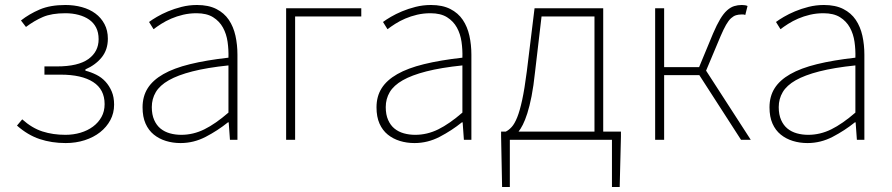

<svg xmlns="http://www.w3.org/2000/svg" viewBox="-20 -560 3572 769"><path d="M243 13Q187 13 139 -3Q91 -19 48 -57L69 -82Q108 -47 150 -33.5Q192 -20 242 -20Q274 -20 302.5 -28.5Q331 -37 352.5 -53Q374 -69 386.5 -91.5Q399 -114 399 -143Q399 -202 353 -231.5Q307 -261 223 -261H158V-294H208Q293 -294 334 -323.5Q375 -353 375 -403Q375 -430 365 -449.5Q355 -469 337 -481.5Q319 -494 294.5 -500.5Q270 -507 242 -507Q187 -507 152 -492Q117 -477 84 -452L64 -478Q97 -504 139 -522Q181 -540 242 -540Q277 -540 308 -531.5Q339 -523 362 -506Q385 -489 398.5 -463.5Q412 -438 412 -405Q412 -361 387.5 -330.5Q363 -300 322 -282V-277Q345 -271 366 -260.5Q387 -250 402.5 -233Q418 -216 427.5 -193.5Q437 -171 437 -141Q437 -107 422 -79Q407 -51 381 -30.5Q355 -10 319.5 1.5Q284 13 243 13Z M703 13Q672 13 644.5 4.5Q617 -4 596 -21Q575 -38 563 -65Q551 -92 551 -130Q551 -174 571.5 -206.5Q592 -239 634 -263Q676 -287 741 -303Q806 -319 895 -329Q896 -361 891.5 -392.5Q887 -424 873 -449.5Q859 -475 833.5 -491Q808 -507 767 -507Q739 -507 713.5 -501Q688 -495 666 -485.5Q644 -476 626 -464.5Q608 -453 595 -443L577 -472Q589 -481 608.5 -492.5Q628 -504 653 -514.5Q678 -525 707.5 -532.5Q737 -540 769 -540Q815 -540 846.5 -524Q878 -508 896.5 -480.5Q915 -453 923 -417Q931 -381 931 -341V0H901L896 -70H893Q852 -37 804 -12Q756 13 703 13ZM706 -20Q754 -20 798.5 -42Q843 -64 895 -109V-298Q809 -289 750.5 -274Q692 -259 656 -238.5Q620 -218 604 -191Q588 -164 588 -131Q588 -101 597.5 -79.5Q607 -58 623 -45Q639 -32 660.5 -26Q682 -20 706 -20Z M1126 -527H1427V-494H1162V0H1126Z M1640 13Q1609 13 1581.5 4.5Q1554 -4 1533 -21Q1512 -38 1500 -65Q1488 -92 1488 -130Q1488 -174 1508.5 -206.5Q1529 -239 1571 -263Q1613 -287 1678 -303Q1743 -319 1832 -329Q1833 -361 1828.5 -392.5Q1824 -424 1810 -449.5Q1796 -475 1770.5 -491Q1745 -507 1704 -507Q1676 -507 1650.5 -501Q1625 -495 1603 -485.5Q1581 -476 1563 -464.5Q1545 -453 1532 -443L1514 -472Q1526 -481 1545.5 -492.5Q1565 -504 1590 -514.5Q1615 -525 1644.5 -532.5Q1674 -540 1706 -540Q1752 -540 1783.5 -524Q1815 -508 1833.5 -480.5Q1852 -453 1860 -417Q1868 -381 1868 -341V0H1838L1833 -70H1830Q1789 -37 1741 -12Q1693 13 1640 13ZM1643 -20Q1691 -20 1735.5 -42Q1780 -64 1832 -109V-298Q1746 -289 1687.5 -274Q1629 -259 1593 -238.5Q1557 -218 1541 -191Q1525 -164 1525 -131Q1525 -101 1534.5 -79.5Q1544 -58 1560 -45Q1576 -32 1597.5 -26Q1619 -20 1643 -20Z M2123 -272Q2117 -215 2109 -174.5Q2101 -134 2092 -106Q2083 -78 2074 -60.5Q2065 -43 2057 -33H2361V-494H2149ZM2467 -33V-13L2462 189H2431V0H2022V189H1991L1987 -13V-33H2006Q2018 -39 2029.5 -51.5Q2041 -64 2051.5 -90Q2062 -116 2071.5 -160Q2081 -204 2090 -274L2121 -527H2396V-33Z M2987 0H2948L2781 -259H2640V0H2604V-527H2640V-291H2780L2836 -426Q2851 -461 2864.5 -483.5Q2878 -506 2892 -518.5Q2906 -531 2920.5 -535.5Q2935 -540 2951 -540Q2966 -540 2974 -536L2965 -500Q2960 -502 2957.5 -502Q2955 -502 2949 -502Q2938 -502 2928 -499Q2918 -496 2908 -487Q2898 -478 2888 -460.5Q2878 -443 2866 -415L2808 -277Z M3214 13Q3183 13 3155.5 4.5Q3128 -4 3107 -21Q3086 -38 3074 -65Q3062 -92 3062 -130Q3062 -174 3082.5 -206.5Q3103 -239 3145 -263Q3187 -287 3252 -303Q3317 -319 3406 -329Q3407 -361 3402.5 -392.5Q3398 -424 3384 -449.5Q3370 -475 3344.5 -491Q3319 -507 3278 -507Q3250 -507 3224.5 -501Q3199 -495 3177 -485.5Q3155 -476 3137 -464.5Q3119 -453 3106 -443L3088 -472Q3100 -481 3119.5 -492.5Q3139 -504 3164 -514.5Q3189 -525 3218.5 -532.5Q3248 -540 3280 -540Q3326 -540 3357.5 -524Q3389 -508 3407.5 -480.5Q3426 -453 3434 -417Q3442 -381 3442 -341V0H3412L3407 -70H3404Q3363 -37 3315 -12Q3267 13 3214 13ZM3217 -20Q3265 -20 3309.5 -42Q3354 -64 3406 -109V-298Q3320 -289 3261.5 -274Q3203 -259 3167 -238.5Q3131 -218 3115 -191Q3099 -164 3099 -131Q3099 -101 3108.5 -79.5Q3118 -58 3134 -45Q3150 -32 3171.5 -26Q3193 -20 3217 -20Z"/></svg>

Font: SpoqaHanSansJP-Thin
Style: Regular
Weight: 250
Designer: [Source Han Sans]
Ryoko NISHIZUKA  (kana & ideographs); Paul D. Hunt (Latin, Greek & Cyrillic); Wenlong ZHANG  (bopomofo
Foundry: Spoqa (http://bi.spoqa.com)
Version: Version 1.002.20150607